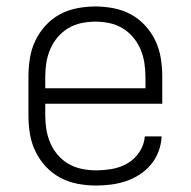

<svg xmlns="http://www.w3.org/2000/svg" viewBox="-20 -562 590 594"><path d="M276 12Q248 12 219.5 6.5Q191 1 166 -12.5Q141 -26 121.5 -47Q102 -68 89.5 -94Q77 -120 72.5 -148Q68 -176 68 -205V-325Q68 -353 72.5 -381.5Q77 -410 89 -435.5Q101 -461 120.5 -482.5Q140 -504 165 -517.5Q190 -531 218.5 -536.5Q247 -542 275 -542Q303 -542 331.5 -536.5Q360 -531 385 -517.5Q410 -504 429.5 -482.5Q449 -461 461 -435.5Q473 -410 477.5 -381.5Q482 -353 482 -325V-241H120V-205Q120 -183 123.5 -161.5Q127 -140 135.5 -120Q144 -100 158.5 -83Q173 -66 192 -55Q211 -44 233 -39.5Q255 -35 276 -35Q302 -35 327.5 -39.5Q353 -44 375 -57Q397 -70 411.5 -92Q426 -114 428 -140H480Q479 -116 470.5 -93.5Q462 -71 447 -53Q432 -35 412 -22Q392 -9 369.5 -1.5Q347 6 323.5 9Q300 12 276 12ZM430 -289V-325Q430 -347 426.5 -368.5Q423 -390 414.5 -410Q406 -430 391.5 -447Q377 -464 358.5 -475Q340 -486 318.5 -490.5Q297 -495 275 -495Q253 -495 231.5 -490.5Q210 -486 191.5 -475Q173 -464 158.5 -447Q144 -430 135.5 -410Q127 -390 123.5 -368.5Q120 -347 120 -325V-289Z"/></svg>

Font: Lode Dark Term
Style: Regular
Weight: 400
Monospace: yes
Designer: Belleve Invis
Foundry: Belleve Invis
Version: Version 29.2.0